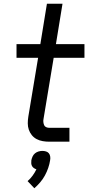

<svg xmlns="http://www.w3.org/2000/svg" viewBox="-20 -755 490 1023"><path d="M243 0Q225 0 207.5 -3Q190 -6 175 -14Q160 -22 149.5 -35Q139 -48 133.5 -64Q128 -80 128 -98Q128 -116 131 -134L183 -447H68V-520H195L230 -735H313L278 -520H430V-447H266L212 -122Q210 -113 211 -104.5Q212 -96 215 -88.5Q218 -81 226 -77.5Q234 -74 242 -74H350V0ZM163 248 127 210Q142 197 154 180.5Q166 164 174 147Q167 145 160.5 140.5Q154 136 150.5 129.5Q147 123 146.5 115Q146 107 147 99Q149 89 153.5 79Q158 69 166.5 62Q175 55 185.5 52Q196 49 206 49Q216 49 225.5 52Q235 55 240.5 62Q246 69 247.5 79Q249 89 247 99Q244 119 237 139.5Q230 160 219.5 179.5Q209 199 194.5 216Q180 233 163 248Z"/></svg>

Font: Iosevka Aile
Style: Italic
Weight: 400
Italic angle: -9°
Designer: Belleve Invis
Foundry: Belleve Invis
Version: Version 28.0.1; ttfautohint (v1.8.4)